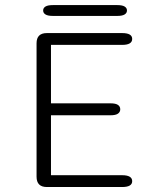

<svg xmlns="http://www.w3.org/2000/svg" viewBox="-20 -752 659 772"><path d="M511.5 -595.5Q511.5 -571.5 471 -571.5H185V-336.5H424.5Q445 -336.5 454.2 -330.2Q463.5 -324 463.5 -312.5Q463.5 -301.5 454.2 -295Q445 -288.5 424.5 -288.5H185V-47.5H471Q511.5 -47.5 511.5 -23.5Q511.5 0 471 0H168.5Q127 0 127 -41.5V-578Q127 -619 168.5 -619H471Q511.5 -619 511.5 -595.5ZM153.5 -710Q153.5 -720 163 -725.8Q172.5 -731.5 192.5 -731.5H452Q471.5 -731.5 481 -725.8Q490.5 -720 490.5 -710Q490.5 -699.5 481 -693.8Q471.5 -688 452 -688H192.5Q172.5 -688 163 -693.8Q153.5 -699.5 153.5 -710Z"/></svg>

Font: Sono ExtraLight Monospace Light
Style: Regular
Weight: 300
Version: Version 2.112